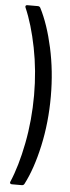

<svg xmlns="http://www.w3.org/2000/svg" viewBox="-59 -793 340 926"><g transform="rotate(5 111.0 -329.5)"><path d="M98 -756Q137 -680 161.5 -568.5Q186 -457 186 -334Q186 -208 161 -94Q136 20 96 97Q92 104 84 104H35Q30 104 27.5 100.5Q25 97 27 93Q61 14 83 -99Q105 -212 105 -333Q105 -452 83 -562.5Q61 -673 27 -751L26 -755Q26 -763 35 -763H86Q94 -763 98 -756Z"/></g></svg>

Font: Barlow Condensed
Style: Regular
Weight: 400
Width: 3
Designer: Jeremy Tribby
Foundry: Tribby Type
Version: Version 1.500